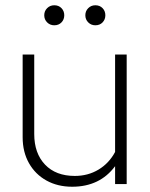

<svg xmlns="http://www.w3.org/2000/svg" viewBox="-20 -699 569 729"><path d="M254 10Q199 10 156.5 -13.5Q114 -37 90 -79.5Q66 -122 66 -178V-492H110V-190Q110 -117 151 -74Q192 -31 264 -31Q314 -31 354 -55Q394 -79 417 -122V-492H461V0H417V-68Q359 10 254 10ZM186 -603Q170 -603 159 -614Q148 -625 148 -641Q148 -657 159 -668Q170 -679 186 -679Q203 -679 213.5 -668Q224 -657 224 -641Q224 -625 213.5 -614Q203 -603 186 -603ZM342 -603Q326 -603 315 -614Q304 -625 304 -641Q304 -657 315 -668Q326 -679 342 -679Q359 -679 369.5 -668Q380 -657 380 -641Q380 -625 369.5 -614Q359 -603 342 -603Z"/></svg>

Font: Red Hat Display VF
Style: Regular
Weight: 300
Designer: Pentagram, MCKL
Foundry: Pentagram, MCKL
Version: Version 1.023